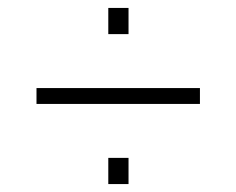

<svg xmlns="http://www.w3.org/2000/svg" viewBox="-20 -495 596 484"><path d="M72 -233V-273H484V-233ZM253 -31V-97H304V-31ZM253 -409V-475H304V-409Z"/></svg>

Font: Saira SemiExpanded ExtraLight
Style: Regular
Weight: 250
Width: 6
Designer: Hector Gatti with collaboration of the Omnibus-Type team
Foundry: Omnibus-Type
Version: Version 1.101